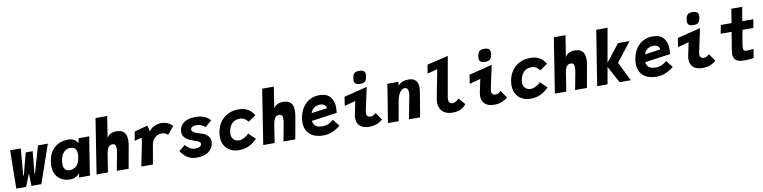

<svg xmlns="http://www.w3.org/2000/svg" viewBox="-12 -1755 10824 2723"><g transform="rotate(-10 5400.0 -393.0)"><path d="M78 -550H231.5L197.5 -155L210 -177L291.5 -482H390.5L361.5 -177L365.5 -155L479.5 -550H621L431 0H288L284 -182L211 0H70Z M613.5 -230.5Q613.5 -262 619.5 -297Q635 -390 679.5 -448.2Q724 -506.5 784.2 -531.8Q844.5 -557 912.5 -557Q1005.5 -557 1050.5 -483.5L1063.5 -550H1219Q1214.5 -528.5 1209.2 -500.2Q1204 -472 1200 -447L1141.5 -75.5L1140 -65Q1137 -47 1135 -30.8Q1133 -14.5 1133 0H972.5Q974.5 -11 986 -63.5Q933.5 5 843.5 5Q781 5 728.5 -21.5Q676 -48 644.8 -101Q613.5 -154 613.5 -230.5ZM1013 -290.5Q1016 -314 1016 -332Q1016 -391 989.8 -413.2Q963.5 -435.5 922 -435.5Q879 -435.5 848.8 -412.8Q818.5 -390 801.2 -354.5Q784 -319 777.5 -278.5Q773.5 -253.5 773.5 -231.5Q773.5 -184 794.5 -154.5Q815.5 -125 864.5 -125Q918 -125 959.5 -163.2Q1001 -201.5 1013 -290.5Z M1350 -790H1518L1469.5 -479.5Q1488.5 -518.5 1523.8 -536.2Q1559 -554 1605.5 -554Q1683.5 -554 1718.2 -515.2Q1753 -476.5 1753 -403Q1753 -362.5 1744 -314.5L1687.5 0H1517.5L1562 -236Q1571 -282.5 1571 -316.5Q1571 -352.5 1558.8 -367.2Q1546.5 -382 1521.5 -382Q1492.5 -382 1474.5 -366.8Q1456.5 -351.5 1446.2 -323Q1436 -294.5 1429 -249L1390 0H1226Z M1904 -165Q1927.5 -277.5 1937 -332.5Q1941.5 -360.5 1943 -371Q1944.5 -381.5 1945 -403L1841 -375L1864 -505L2053 -556.5Q2061.5 -536 2066.2 -518.2Q2071 -500.5 2075.5 -466.5Q2094.5 -500.5 2128.5 -521.2Q2162.5 -542 2196.5 -550.5Q2230.5 -559 2253 -559Q2288 -559 2328.8 -546Q2369.5 -533 2416.5 -489.5L2322.5 -376Q2307.5 -392.5 2284.5 -402.8Q2261.5 -413 2234.5 -413Q2201 -413 2169.8 -397Q2138.5 -381 2116 -350.2Q2093.5 -319.5 2086 -277L2037.5 0H1871Q1881.5 -60 1904 -165Z M2439.5 -120.5 2529 -194Q2560 -157.5 2592.8 -137.5Q2625.5 -117.5 2673 -117.5Q2707.5 -117.5 2731.2 -129.8Q2755 -142 2759.5 -166.5Q2760 -168.5 2760 -172.5Q2760 -185.5 2749.2 -195.5Q2738.5 -205.5 2716.8 -215Q2695 -224.5 2656 -237Q2511.5 -283 2511.5 -383Q2511.5 -394.5 2514 -410.5Q2526 -478 2584.2 -518.5Q2642.5 -559 2746.5 -559Q2822.5 -559 2873.5 -536.8Q2924.5 -514.5 2960.5 -473.5L2865.5 -392.5Q2838 -417 2808 -429.8Q2778 -442.5 2742 -442.5Q2703.5 -442.5 2680.2 -429.5Q2657 -416.5 2657 -392.5Q2657 -374.5 2673.5 -360.8Q2690 -347 2713.2 -337.8Q2736.5 -328.5 2773 -317.5Q2793.5 -311.5 2815 -303.5Q2858.5 -287 2886 -254.2Q2913.5 -221.5 2913.5 -175Q2913.5 -163.5 2911 -147Q2902.5 -99.5 2871.5 -63.5Q2840.5 -27.5 2790 -7.5Q2739.5 12.5 2674.5 12.5Q2617 12.5 2574.5 -3.8Q2532 -20 2501 -48.5Q2470 -77 2439.5 -120.5Z M3040 -221.5Q3040 -255 3046.5 -289.5Q3061 -369.5 3103.2 -430.2Q3145.5 -491 3212.5 -525Q3279.5 -559 3366 -559Q3426.5 -559 3469 -542.8Q3511.5 -526.5 3539.2 -500.2Q3567 -474 3590 -437L3479.5 -361Q3454.5 -395 3428 -410.5Q3401.5 -426 3362.5 -426Q3292.5 -426 3251.2 -384.8Q3210 -343.5 3197.5 -270Q3194.5 -252 3194.5 -236Q3194.5 -197.5 3210.5 -172.5Q3226.5 -147.5 3250.5 -136.2Q3274.5 -125 3299 -125Q3334.5 -125 3374.8 -145Q3415 -165 3443.5 -197.5L3538.5 -105.5Q3490 -52 3424 -20Q3358 12 3280 12Q3209 12 3154.8 -16Q3100.5 -44 3070.2 -96.8Q3040 -149.5 3040 -221.5Z M3750 -790H3918L3869.5 -479.5Q3888.5 -518.5 3923.8 -536.2Q3959 -554 4005.5 -554Q4083.5 -554 4118.2 -515.2Q4153 -476.5 4153 -403Q4153 -362.5 4144 -314.5L4087.5 0H3917.5L3962 -236Q3971 -282.5 3971 -316.5Q3971 -352.5 3958.8 -367.2Q3946.5 -382 3921.5 -382Q3892.5 -382 3874.5 -366.8Q3856.5 -351.5 3846.2 -323Q3836 -294.5 3829 -249L3790 0H3626Z M4229 -218Q4229 -250 4235 -285Q4250 -370 4291 -431.8Q4332 -493.5 4393.2 -526Q4454.5 -558.5 4529 -558.5Q4637.5 -558.5 4687 -499.2Q4736.5 -440 4736.5 -342Q4736.5 -305.5 4730.5 -268L4366.5 -217.5Q4366.5 -192 4379.5 -169Q4392.5 -146 4421.8 -131Q4451 -116 4496 -116Q4548 -116 4585.8 -132.5Q4623.5 -149 4660.5 -182L4738 -82.5Q4688 -41 4624.8 -13.5Q4561.5 14 4489 14Q4408.5 14 4350.2 -13Q4292 -40 4260.5 -92.2Q4229 -144.5 4229 -218ZM4518.5 -425Q4470.5 -425 4433.2 -400.2Q4396 -375.5 4382 -326.5L4604.5 -357Q4606 -374 4597.2 -389.5Q4588.5 -405 4568.5 -415Q4548.5 -425 4518.5 -425Z M4975.5 -149.5Q4975.5 -172.5 4981 -201L5020.5 -389L4861.5 -346L4880 -474L5214.5 -557.5L5141.5 -218Q5138.5 -204 5138.5 -190.5Q5138.5 -164 5152.8 -148.8Q5167 -133.5 5195.5 -133.5Q5218.5 -133.5 5236.5 -143.2Q5254.5 -153 5275 -171L5348 -63Q5317 -36 5268.2 -15Q5219.5 6 5152.5 6Q5092.5 6 5053 -14Q5013.5 -34 4994.5 -69Q4975.5 -104 4975.5 -149.5ZM5046 -684Q5046 -698.5 5050 -719.5Q5056 -751.5 5067.8 -769Q5079.5 -786.5 5097.8 -793.2Q5116 -800 5144 -800Q5191.5 -800 5212.5 -783.5Q5233.5 -767 5233.5 -732Q5233.5 -715.5 5230 -698Q5224 -666.5 5212.8 -648.8Q5201.5 -631 5183 -623.5Q5164.5 -616 5134 -616Q5088 -616 5067 -632.2Q5046 -648.5 5046 -684Z M5496.5 -456.5Q5500.5 -482.5 5503.8 -506.8Q5507 -531 5508 -550H5668.5L5663.5 -494.5Q5696 -531.5 5731.2 -544.5Q5766.5 -557.5 5822.5 -557.5Q5886 -557.5 5918.2 -521.5Q5950.5 -485.5 5950.5 -418.5Q5950.5 -390 5945.5 -360.5L5885.5 0H5724.5L5789 -337.5Q5792.5 -355 5792.5 -373.5Q5792.5 -404.5 5781.2 -425.2Q5770 -446 5743.5 -446Q5713.5 -446 5689.8 -423.8Q5666 -401.5 5650.5 -367.2Q5635 -333 5628.5 -296.5L5576 0H5422L5494 -442.5Z M6158.5 -167.5Q6158.5 -194 6165 -229L6243.5 -631.5L6098 -592.5L6118.5 -718L6423 -790L6321 -214Q6318 -198.5 6318 -185Q6318 -153 6332.5 -135.8Q6347 -118.5 6371 -118.5Q6397.5 -118.5 6423.5 -133Q6449.5 -147.5 6468.5 -168.5L6549 -74Q6529 -49 6505.8 -30.5Q6482.5 -12 6444.2 0.8Q6406 13.5 6351.5 13.5Q6290.5 13.5 6247 -8.5Q6203.5 -30.5 6181 -71Q6158.5 -111.5 6158.5 -167.5Z M6775.5 -149.5Q6775.5 -172.5 6781 -201L6820.5 -389L6661.5 -346L6680 -474L7014.5 -557.5L6941.5 -218Q6938.5 -204 6938.5 -190.5Q6938.5 -164 6952.8 -148.8Q6967 -133.5 6995.5 -133.5Q7018.5 -133.5 7036.5 -143.2Q7054.5 -153 7075 -171L7148 -63Q7117 -36 7068.2 -15Q7019.5 6 6952.5 6Q6892.5 6 6853 -14Q6813.5 -34 6794.5 -69Q6775.5 -104 6775.5 -149.5ZM6846 -684Q6846 -698.5 6850 -719.5Q6856 -751.5 6867.8 -769Q6879.5 -786.5 6897.8 -793.2Q6916 -800 6944 -800Q6991.5 -800 7012.5 -783.5Q7033.5 -767 7033.5 -732Q7033.5 -715.5 7030 -698Q7024 -666.5 7012.8 -648.8Q7001.5 -631 6983 -623.5Q6964.5 -616 6934 -616Q6888 -616 6867 -632.2Q6846 -648.5 6846 -684Z M7240 -221.5Q7240 -255 7246.5 -289.5Q7261 -369.5 7303.2 -430.2Q7345.5 -491 7412.5 -525Q7479.5 -559 7566 -559Q7626.5 -559 7669 -542.8Q7711.5 -526.5 7739.2 -500.2Q7767 -474 7790 -437L7679.5 -361Q7654.5 -395 7628 -410.5Q7601.5 -426 7562.5 -426Q7492.5 -426 7451.2 -384.8Q7410 -343.5 7397.5 -270Q7394.5 -252 7394.5 -236Q7394.5 -197.5 7410.5 -172.5Q7426.5 -147.5 7450.5 -136.2Q7474.5 -125 7499 -125Q7534.5 -125 7574.8 -145Q7615 -165 7643.5 -197.5L7738.5 -105.5Q7690 -52 7624 -20Q7558 12 7480 12Q7409 12 7354.8 -16Q7300.5 -44 7270.2 -96.8Q7240 -149.5 7240 -221.5Z M7950 -790H8118L8069.5 -479.5Q8088.5 -518.5 8123.8 -536.2Q8159 -554 8205.5 -554Q8283.5 -554 8318.2 -515.2Q8353 -476.5 8353 -403Q8353 -362.5 8344 -314.5L8287.5 0H8117.5L8162 -236Q8171 -282.5 8171 -316.5Q8171 -352.5 8158.8 -367.2Q8146.5 -382 8121.5 -382Q8092.5 -382 8074.5 -366.8Q8056.5 -351.5 8046.2 -323Q8036 -294.5 8029 -249L7990 0H7826Z M8627.5 -244 8584.5 0H8435L8561 -790H8724L8637.5 -301.5L8832.5 -550H8999L8784.5 -275L8919 0H8758.5Z M9029 -218Q9029 -250 9035 -285Q9050 -370 9091 -431.8Q9132 -493.5 9193.2 -526Q9254.5 -558.5 9329 -558.5Q9437.5 -558.5 9487 -499.2Q9536.5 -440 9536.5 -342Q9536.5 -305.5 9530.5 -268L9166.5 -217.5Q9166.5 -192 9179.5 -169Q9192.5 -146 9221.8 -131Q9251 -116 9296 -116Q9348 -116 9385.8 -132.5Q9423.5 -149 9460.5 -182L9538 -82.5Q9488 -41 9424.8 -13.5Q9361.5 14 9289 14Q9208.5 14 9150.2 -13Q9092 -40 9060.5 -92.2Q9029 -144.5 9029 -218ZM9318.5 -425Q9270.5 -425 9233.2 -400.2Q9196 -375.5 9182 -326.5L9404.5 -357Q9406 -374 9397.2 -389.5Q9388.5 -405 9368.5 -415Q9348.5 -425 9318.5 -425Z M9775.5 -149.5Q9775.5 -172.5 9781 -201L9820.5 -389L9661.5 -346L9680 -474L10014.5 -557.5L9941.5 -218Q9938.5 -204 9938.5 -190.5Q9938.5 -164 9952.8 -148.8Q9967 -133.5 9995.5 -133.5Q10018.5 -133.5 10036.5 -143.2Q10054.5 -153 10075 -171L10148 -63Q10117 -36 10068.2 -15Q10019.5 6 9952.5 6Q9892.5 6 9853 -14Q9813.5 -34 9794.5 -69Q9775.5 -104 9775.5 -149.5ZM9846 -684Q9846 -698.5 9850 -719.5Q9856 -751.5 9867.8 -769Q9879.5 -786.5 9897.8 -793.2Q9916 -800 9944 -800Q9991.5 -800 10012.5 -783.5Q10033.5 -767 10033.5 -732Q10033.5 -715.5 10030 -698Q10024 -666.5 10012.8 -648.8Q10001.5 -631 9983 -623.5Q9964.5 -616 9934 -616Q9888 -616 9867 -632.2Q9846 -648.5 9846 -684Z M10399 -116Q10399 -139.5 10403.5 -165.5L10446.5 -428H10289L10312.5 -550H10467.5L10499.5 -751H10656L10622 -550H10780L10761 -428.5H10602.5L10570 -236.5Q10563 -197 10563 -174.5Q10563 -149.5 10572.8 -138.8Q10582.5 -128 10607 -128Q10629.5 -128 10662.5 -130.5Q10695.5 -133 10710.5 -136L10690 -8Q10638 3 10554.5 3Q10469 3 10434 -27.8Q10399 -58.5 10399 -116Z"/></g></svg>

Font: JuliaMono Black
Style: Italic
Weight: 900
Italic angle: -9°
Monospace: yes
Designer: cormullion
Foundry: corm
Version: Version 0.057; ttfautohint (v1.8.4)